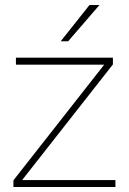

<svg xmlns="http://www.w3.org/2000/svg" viewBox="-20 -752 518 772"><path d="M34 0H444V-28H69L434 -493V-520H44V-492H399L34 -27ZM224 -586H254L380 -732H340Z"/></svg>

Font: Aspekta 100
Style: Regular
Weight: 100
Designer: Ivo Dolenc
Version: Version 2.000